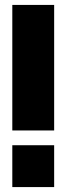

<svg xmlns="http://www.w3.org/2000/svg" viewBox="-20 -760 270 780"><path d="M200 -740V-230H30V-740ZM200 -170V0H30V-170Z"/></svg>

Font: Promplate
Style: Bold
Weight: 400
Designer: Evgeny Tarasenko
Foundry: Evgeny Tarasenko
Version: Version 1.000